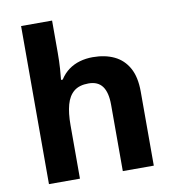

<svg xmlns="http://www.w3.org/2000/svg" viewBox="-84 -834 825 909"><g transform="rotate(-10 328.5 -380.0)"><path d="M227 -605Q227 -565 224.5 -528Q222 -491 220 -476H228Q246 -504 270 -521.5Q294 -539 323.5 -547.5Q353 -556 386 -556Q445 -556 489 -535Q533 -514 557.5 -470Q582 -426 582 -356V0H433V-319Q433 -378 411.5 -407.5Q390 -437 345 -437Q300 -437 274.5 -416Q249 -395 238 -355Q227 -315 227 -257V0H78V-760H227Z"/></g></svg>

Font: Noto Sans Hebrew
Style: Bold
Weight: 700
Designer: Monotype Design Team
Foundry: Monotype Imaging Inc.
Version: Version 2.003